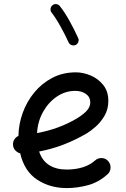

<svg xmlns="http://www.w3.org/2000/svg" viewBox="-20 -893 622 951"><path d="M512.7 -29.8Q468.3 10.3 415.3 24.4Q362.3 38.6 310.1 38.6Q228 38.6 164.6 -2.7Q101.1 -43.9 80.1 -133.3Q65.9 -137.2 55.7 -148.4Q45.4 -159.7 44.4 -175.3Q43.5 -189.9 51 -202.1Q58.6 -214.4 71.3 -219.7Q72.3 -277.8 92.5 -334Q112.8 -390.1 150.1 -435.3Q187.5 -480.5 239.5 -507.6Q291.5 -534.7 355.5 -534.7Q392.6 -534.7 429.7 -518.8Q466.8 -502.9 491.7 -471.7Q516.6 -440.4 516.6 -393.1Q516.6 -351.6 497.6 -319.3Q478.5 -287.1 453.6 -265.4Q428.7 -243.7 410.6 -232.9Q355 -200.2 295.7 -177.2Q236.3 -154.3 173.8 -142.6Q189 -96.7 223.9 -75Q258.8 -53.2 310.1 -53.2Q353 -53.2 389.2 -64.2Q425.3 -75.2 450.7 -98.1Q464.8 -110.8 484.1 -110.1Q503.4 -109.4 515.6 -95.2Q528.3 -81.1 527.6 -61.8Q526.9 -42.5 512.7 -29.8ZM353 -442.9Q303.2 -442.9 261.2 -414.3Q219.2 -385.7 192.9 -338.1Q166.5 -290.5 163.6 -233.9Q272.5 -253.9 360.4 -306.2Q391.1 -324.7 409.2 -344Q427.2 -363.3 427.2 -386.2Q427.2 -412.1 405.8 -427.5Q384.3 -442.9 353 -442.9ZM240.2 -867.2Q248.5 -874 259.3 -872.6Q270 -871.1 276.4 -862.8Q300.3 -833 325 -788.3Q349.6 -743.7 367.2 -704.6Q371.6 -695.3 367.7 -684.8Q363.8 -674.3 354 -669.9Q344.7 -666 334.2 -669.9Q323.7 -673.8 319.8 -683.1Q303.2 -719.7 279.3 -762.7Q255.4 -805.7 235.4 -830.6Q229 -838.9 230.5 -849.9Q231.9 -860.8 240.2 -867.2Z"/></svg>

Font: Mikhak-DS1-FD Medium
Style: Regular
Weight: 500
Designer: Amin Abedi
Version: Version 3.2